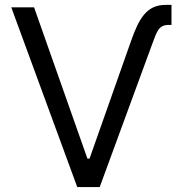

<svg xmlns="http://www.w3.org/2000/svg" viewBox="-20 -757 740 777"><path d="M510.7 -592.3 342.3 -115.1H333.8L117.9 -727.3H25.6L292.6 0H383.5L597.3 -582.4C615.1 -630.3 622.9 -656.2 662.6 -656.2H674V-737.2H649.9C574.6 -737.2 543 -683.9 510.7 -592.3Z"/></svg>

Font: Karasuma Gothic
Style: Regular
Weight: 400
Designer: Rasmus Andersson, Ryoko Nishizuka
Foundry: Genbu
Version: Version 1.00